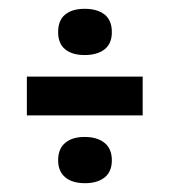

<svg xmlns="http://www.w3.org/2000/svg" viewBox="-20 -521 386 436"><path d="M41 -259V-347H304V-259ZM172 -396Q144 -396 128 -409Q112 -422 112 -448Q112 -475 128 -488Q144 -501 172 -501Q201 -501 217.5 -488Q234 -475 234 -448Q234 -422 217.5 -409Q201 -396 172 -396ZM173 -105Q144 -105 128 -118.5Q112 -132 112 -157Q112 -183 128 -196.5Q144 -210 172 -210Q201 -210 217.5 -196.5Q234 -183 234 -157Q234 -131 217.5 -118Q201 -105 173 -105Z"/></svg>

Font: Bricolage Grotesque 48pt Condensed Medium
Style: Regular
Weight: 500
Width: 3
Designer: Mathieu Triay
Foundry: Atelier Triay
Version: Version 1.001;gftools[0.9.33.dev8+g029e19f]